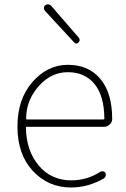

<svg xmlns="http://www.w3.org/2000/svg" viewBox="-20 -832 566 865"><path d="M299.8 12.7Q197.3 12.7 127.9 -62Q58.6 -136.7 58.6 -261.7Q58.6 -385.7 126.5 -462.9Q194.3 -540 286.1 -540Q378.9 -540 432.1 -476.6Q485.4 -413.1 485.4 -296.9V-295.9Q485.4 -281.2 474.1 -271Q462.9 -260.7 448.2 -260.7H101.6Q96.7 -260.7 96.7 -256.8Q98.6 -152.3 154.8 -85.9Q210.9 -19.5 301.8 -19.5Q373 -19.5 432.6 -58.6Q438.5 -61.5 445.3 -60.1Q452.1 -58.6 455.1 -52.7Q458 -45.9 456.1 -39.1Q454.1 -32.2 448.2 -28.3Q377 12.7 299.8 12.7ZM97.7 -297.9Q97.7 -293.9 101.6 -293.9H445.3Q450.2 -293.9 450.2 -297.9V-298.8Q449.2 -401.4 405.3 -454.1Q361.3 -506.8 286.1 -506.8Q213.9 -506.8 160.2 -450.2Q97.7 -383.8 97.7 -297.9ZM334 -640.6Q328.1 -635.7 323.2 -635.7Q318.4 -635.7 313.5 -641.6L182.6 -783.2Q177.7 -789.1 177.7 -794.9Q177.7 -803.7 183.6 -808.6Q189.5 -812.5 195.3 -812.5Q196.3 -812.5 197.3 -812.5Q205.1 -811.5 210 -806.6L335 -662.1Q338.9 -657.2 338.9 -651.4Q338.9 -646.5 334 -640.6Z"/></svg>

Font: Gen Jyuu Gothic ExtraLight
Style: Regular
Weight: 100
Designer: [Source Han Sans]
Ryoko NISHIZUKA  (kana & ideographs); Paul D. Hunt (Latin, Greek & Cyrillic); Wenlong ZHANG  (bopomofo
Version: Version 1.002.20150607